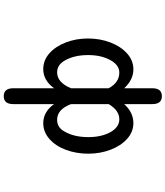

<svg xmlns="http://www.w3.org/2000/svg" viewBox="52 -814 896 1040"><g transform="rotate(-90 500.0 -294.0)"><path d="M645.5 -507.8Q693.4 -507.8 731 -474.6Q768.6 -441.4 790 -385.7Q811.5 -330.1 811.5 -265.6Q811.5 -200.2 790 -144Q768.6 -87.9 730.5 -53.7Q692.4 -19.5 644.5 -19.5Q587.9 -19.5 542 -69.3V83Q542 134.8 499 134.8Q456.1 134.8 456.1 83V-69.3Q411.1 -19.5 353.5 -19.5Q305.7 -19.5 268.1 -53.2Q230.5 -86.9 209 -143.1Q187.5 -199.2 187.5 -263.7Q187.5 -329.1 208.5 -385.3Q229.5 -441.4 267.6 -474.6Q305.7 -507.8 352.5 -507.8Q414.1 -507.8 456.1 -449.2V-669.9Q456.1 -721.7 499 -721.7Q542 -721.7 542 -669.9V-449.2Q585 -507.8 645.5 -507.8ZM371.1 -432.6Q328.1 -432.6 306.6 -390.6Q277.3 -339.8 277.3 -263.7Q277.3 -192.4 304.2 -144Q331.1 -95.7 374 -95.7Q421.9 -95.7 456.1 -153.3V-357.4Q427.7 -432.6 371.1 -432.6ZM627 -95.7Q668 -95.7 694.8 -145Q721.7 -194.3 721.7 -264.6Q721.7 -339.8 692.4 -390.6Q668.9 -432.6 627.9 -432.6Q573.2 -432.6 542 -357.4V-153.3Q573.2 -95.7 627 -95.7Z"/></g></svg>

Font: KTXP_ComRound
Style: Medium
Weight: 500
Version: Version 1.01;May 16, 2022;FontCreator 13.0.0.2683 64-bit